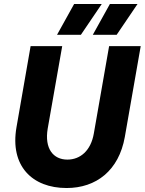

<svg xmlns="http://www.w3.org/2000/svg" viewBox="-20 -932 728 966"><path d="M315 14C464 14 578 -74 608 -243L688 -700H529L452 -260C437 -174 384 -129 319 -129C248 -129 203 -184 220 -285L293 -700H134L63 -292C29 -97 142 14 315 14ZM387 -757 492 -912H353L267 -757ZM567 -757 672 -912H533L447 -757Z"/></svg>

Font: Fixel Text 20240404
Style: Bold Italic
Weight: 700
Width: 4
Italic angle: -10°
Designer: AlfaBravo + MacPaw
Foundry: Kyrylo Tkachov, Marchela Mozhyna, Serhii Makarenko, Maria Weinstein, Zakhar Kryvoshyya
Version: Version 1.211;Glyphs 3.2 (3225)